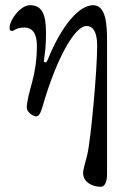

<svg xmlns="http://www.w3.org/2000/svg" viewBox="-20 -434 500 739"><path d="M122 -256C122 -204 114 -156 104 -119C93 -80 83 -41 83 -20C83 -1 109 14 119 14C133 14 139 -8 145 -28C198 -211 268 -334 313 -334C351 -334 354 -281 354 -257C354 -161 329 108 316 161C309 191 300 217 300 231C299 266 334 285 368 285C384 285 392 265 392 235V-278C392 -341 388 -414 338 -414C287 -414 219 -341 164 -205C159 -193 157 -194 154 -194C151 -194 148 -197 149 -201C154 -238 157 -255 157 -307C157 -376 144 -414 95 -414C60 -414 17 -359 17 -327C17 -317 20 -315 27 -315C34 -315 43 -328 74 -328C120 -328 122 -277 122 -256Z"/></svg>

Font: EB Garamond SC 08
Style: Regular
Weight: 400
Version: Version 0.016